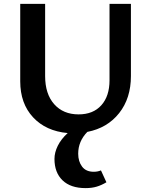

<svg xmlns="http://www.w3.org/2000/svg" viewBox="-20 -678 773 987"><path d="M653 -658V-287Q653 -173 592.5 -96.5Q532 -20 429 0Q382 48 382 112Q382 152 402 178.5Q422 205 462 205Q482 205 499 198L527 259Q502 274 477 281.5Q452 289 420 289Q343 289 301.5 249Q260 209 260 139Q260 106 277 71.5Q294 37 328 6Q216 -4 150 -75Q84 -146 84 -260V-658H212V-287Q212 -195 258.5 -142.5Q305 -90 384 -90Q459 -90 501 -137Q543 -184 543 -265V-658Z"/></svg>

Font: Ysabeau Infant
Style: Bold
Weight: 700
Designer: Christian Thalmann (Catharsis Fonts)
Version: Version 0.003